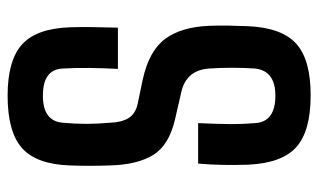

<svg xmlns="http://www.w3.org/2000/svg" viewBox="-190 -658 856 517"><g transform="rotate(-90 238.5 -400.0)"><path d="M240 8Q143 8 100 -31Q57 -70 53 -161Q52 -194 52.5 -227.5Q53 -261 56 -295H165Q163 -254 162.5 -216Q162 -178 165 -142Q168 -87 239 -87Q306 -87 312 -142Q314 -171 314 -203.5Q314 -236 312 -265Q308 -326 250 -340L176 -357Q106 -373 79.5 -415.5Q53 -458 51 -533Q50 -560 50 -586.5Q50 -613 51 -640Q54 -730 97.5 -769Q141 -808 239 -808Q334 -808 377 -769Q420 -730 423 -640Q424 -613 423.5 -579Q423 -545 422 -511H311Q313 -551 313.5 -587Q314 -623 312 -659Q310 -713 239 -713Q170 -713 166 -659Q163 -627 163 -596Q163 -565 166 -533Q167 -501 178.5 -482.5Q190 -464 216 -458L283 -444Q360 -427 392 -383.5Q424 -340 427 -265Q428 -240 427.5 -212.5Q427 -185 426 -161Q422 -70 379 -31Q336 8 240 8Z"/></g></svg>

Font: Big Shoulders Text
Style: Bold
Weight: 700
Designer: Patric King
Foundry: XO Type Co
Version: Version 1.000; ttfautohint (v1.8.2)